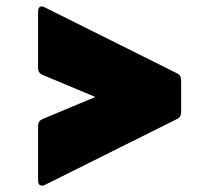

<svg xmlns="http://www.w3.org/2000/svg" viewBox="-20 -615 640 600"><path d="M120 -37Q111 -33 105 -36.5Q99 -40 99 -50V-222Q99 -237 113 -243L278 -312L113 -381Q99 -387 99 -402V-579Q99 -590 105 -593.5Q111 -597 120 -592L533 -386Q546 -380 546 -364V-265Q546 -249 533 -243Z"/></svg>

Font: LINE Seed Sans App Heavy
Style: Regular
Weight: 900
Designer: LINE VX Design & Dalton Maag Ltd & Sandoll Inc
Foundry: Dalton Maag Ltd
Version: Version 1.003